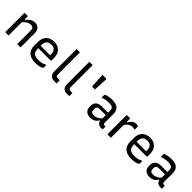

<svg xmlns="http://www.w3.org/2000/svg" viewBox="353 -2237 3734 3734"><g transform="rotate(45 2220.0 -369.5)"><path d="M514 0Q492 0 473.5 0Q455 0 433 0Q430 0 427.5 -1.5Q425 -3 423.5 -5Q422 -7 422 -11Q422 -72 422 -132.5Q422 -193 422 -253.5Q422 -314 422 -375Q422 -416 402.5 -435.5Q383 -455 347 -455Q326 -455 304 -448.5Q282 -442 260 -429Q238 -416 215.5 -396Q193 -376 170 -348V-443H200Q223 -473 249.5 -495.5Q276 -518 307 -530.5Q338 -543 373 -543Q407 -543 433.5 -532Q460 -521 477.5 -501Q495 -481 504.5 -453.5Q514 -426 514 -393Q514 -345 514 -297Q514 -249 514 -200.5Q514 -152 514 -103Q514 -77 514 -51.5Q514 -26 514 0ZM185 0Q171 0 158 0Q145 0 132 0Q119 0 104 0Q101 0 99 -0.5Q97 -1 95.5 -2.5Q94 -4 93.5 -6Q93 -8 93 -11Q93 -64 93 -117Q93 -170 93 -222Q93 -274 93 -327Q93 -380 93 -433Q93 -465 93 -490.5Q93 -516 93 -532Q109 -532 122.5 -532Q136 -532 148.5 -532Q161 -532 174 -532Q178 -532 180 -530.5Q182 -529 183.5 -527Q185 -525 185 -521Q185 -435 185 -348Q185 -261 185 -174Q185 -87 185 0Z M903 -543Q962 -543 1011 -518.5Q1060 -494 1089.5 -444.5Q1119 -395 1119 -318V-245Q1119 -242 1117.5 -239.5Q1116 -237 1114 -235.5Q1112 -234 1108 -234H849Q832 -234 815 -234Q798 -234 782 -234H752L739 -299H1029Q1029 -304 1029 -309Q1029 -314 1029 -319Q1029 -358 1020.5 -386.5Q1012 -415 994 -433Q978 -448 955 -455.5Q932 -463 903 -463Q838 -463 803 -428.5Q768 -394 768 -316V-211Q768 -189 772 -170.5Q776 -152 783.5 -137Q791 -122 802 -110Q822 -90 854.5 -80.5Q887 -71 930 -71Q966 -71 994 -75Q1022 -79 1046.5 -88Q1071 -97 1096 -111H1111Q1111 -93 1111 -75Q1111 -57 1111 -40Q1111 -38 1110 -36Q1109 -34 1107 -32Q1095 -20 1068 -10Q1041 0 1005 5.5Q969 11 929 11Q868 11 820 -3.5Q772 -18 740.5 -46.5Q709 -75 693 -116Q677 -157 677 -211V-315Q677 -373 694.5 -416Q712 -459 743 -487Q774 -515 815 -529Q856 -543 903 -543Z M1308 -627Q1308 -660 1308 -690.5Q1308 -721 1308 -750Q1323 -750 1331 -750Q1339 -750 1343.5 -750Q1348 -750 1352.5 -750Q1357 -750 1364.5 -750Q1372 -750 1388 -750Q1392 -750 1394 -748.5Q1396 -747 1397.5 -744.5Q1399 -742 1399 -739Q1399 -680 1399 -621Q1399 -562 1399 -503Q1399 -444 1399 -385Q1399 -326 1399 -267Q1399 -208 1399 -149Q1399 -131 1402 -119.5Q1405 -108 1412 -100Q1420 -93 1431.5 -89.5Q1443 -86 1461 -86Q1464 -86 1468.5 -86Q1473 -86 1478 -86Q1483 -86 1487 -86Q1491 -86 1494 -86H1505Q1505 -69 1505 -49Q1505 -29 1505 -11Q1505 -5 1502 -2.5Q1499 0 1494 0Q1490 0 1487 0Q1484 0 1478.5 0Q1473 0 1464.5 0Q1456 0 1442 0Q1408 0 1382.5 -8.5Q1357 -17 1340.5 -34.5Q1324 -52 1316 -79.5Q1308 -107 1308 -144Q1308 -204 1308 -264.5Q1308 -325 1308 -385.5Q1308 -446 1308 -506Q1308 -566 1308 -627Z M1658 -627Q1658 -660 1658 -690.5Q1658 -721 1658 -750Q1673 -750 1681 -750Q1689 -750 1693.5 -750Q1698 -750 1702.5 -750Q1707 -750 1714.5 -750Q1722 -750 1738 -750Q1742 -750 1744 -748.5Q1746 -747 1747.5 -744.5Q1749 -742 1749 -739Q1749 -680 1749 -621Q1749 -562 1749 -503Q1749 -444 1749 -385Q1749 -326 1749 -267Q1749 -208 1749 -149Q1749 -131 1752 -119.5Q1755 -108 1762 -100Q1770 -93 1781.5 -89.5Q1793 -86 1811 -86Q1814 -86 1818.5 -86Q1823 -86 1828 -86Q1833 -86 1837 -86Q1841 -86 1844 -86H1855Q1855 -69 1855 -49Q1855 -29 1855 -11Q1855 -5 1852 -2.5Q1849 0 1844 0Q1840 0 1837 0Q1834 0 1828.5 0Q1823 0 1814.5 0Q1806 0 1792 0Q1758 0 1732.5 -8.5Q1707 -17 1690.5 -34.5Q1674 -52 1666 -79.5Q1658 -107 1658 -144Q1658 -204 1658 -264.5Q1658 -325 1658 -385.5Q1658 -446 1658 -506Q1658 -566 1658 -627Z M2115 -445Q2098 -445 2081 -445Q2064 -445 2046 -445Q2042 -445 2038.5 -448Q2035 -451 2034 -456L2024 -648Q2023 -666 2022.5 -682.5Q2022 -699 2021 -715.5Q2020 -732 2019 -750Q2047 -750 2072.5 -750Q2098 -750 2120 -750Q2126 -750 2128.5 -747Q2131 -744 2131 -737Z M2707 -351Q2707 -323 2707 -295Q2707 -267 2707 -238.5Q2707 -210 2707 -182Q2707 -154 2707 -126Q2707 -113 2709.5 -104Q2712 -95 2717 -90Q2722 -85 2729 -83Q2736 -81 2746 -81Q2748 -81 2750.5 -81Q2753 -81 2756 -81H2771Q2771 -63 2771 -46Q2771 -29 2771 -11Q2771 -5 2768 -2.5Q2765 0 2760 0Q2755 0 2744.5 0Q2734 0 2725 0Q2702 0 2682 -7Q2662 -14 2647 -28Q2632 -42 2624 -62.5Q2616 -83 2616 -111Q2616 -146 2616 -183.5Q2616 -221 2616 -256Q2616 -272 2616 -288Q2616 -304 2616 -320Q2616 -336 2616 -352Q2616 -392 2604.5 -414.5Q2593 -437 2566 -446.5Q2539 -456 2493 -456Q2464 -456 2437 -453Q2410 -450 2384.5 -443.5Q2359 -437 2333 -427H2318Q2318 -445 2318 -463Q2318 -481 2318 -499Q2318 -502 2319 -504Q2320 -506 2321 -507Q2326 -513 2351.5 -521Q2377 -529 2414.5 -535.5Q2452 -542 2493 -542Q2549 -542 2589.5 -531.5Q2630 -521 2656 -498Q2682 -475 2694.5 -439Q2707 -403 2707 -351ZM2372 -142Q2372 -108 2391.5 -90.5Q2411 -73 2450 -73Q2484 -73 2514.5 -82Q2545 -91 2574 -112.5Q2603 -134 2634 -172V-85H2605Q2588 -54 2563.5 -33Q2539 -12 2506 -1Q2473 10 2433 10Q2386 10 2352 -7.5Q2318 -25 2299 -56.5Q2280 -88 2280 -132V-164Q2280 -197 2291 -223.5Q2302 -250 2322.5 -268Q2343 -286 2372 -296Q2401 -306 2437 -306Q2472 -306 2504.5 -306Q2537 -306 2569 -306Q2601 -306 2634 -306Q2643 -306 2646.5 -295.5Q2650 -285 2651 -270Q2652 -255 2652 -241Q2615 -241 2583.5 -241Q2552 -241 2520 -241Q2488 -241 2450 -241Q2429 -241 2414.5 -236.5Q2400 -232 2390 -221Q2381 -213 2376.5 -200.5Q2372 -188 2372 -172Z M2983 -438H3016Q3036 -475 3057 -498Q3078 -521 3103 -531.5Q3128 -542 3158 -542Q3176 -542 3188 -539.5Q3200 -537 3207 -533Q3212 -531 3213.5 -527.5Q3215 -524 3215 -518Q3215 -509 3215 -499Q3215 -489 3215 -479.5Q3215 -470 3215 -460Q3215 -450 3215 -440H3200Q3189 -443 3177 -445Q3165 -447 3148 -447Q3116 -447 3089 -435.5Q3062 -424 3036.5 -398.5Q3011 -373 2983 -331ZM2999 0Q2985 0 2971 0Q2957 0 2943 0Q2929 0 2914 0Q2911 0 2909 -0.5Q2907 -1 2905.5 -2.5Q2904 -4 2903.5 -6Q2903 -8 2903 -11Q2903 -32 2903 -68Q2903 -104 2903 -149.5Q2903 -195 2903 -244.5Q2903 -294 2903 -342.5Q2903 -391 2903 -433Q2903 -465 2903 -490.5Q2903 -516 2903 -532Q2919 -532 2933.5 -532Q2948 -532 2961.5 -532Q2975 -532 2988 -532Q2992 -532 2994 -530.5Q2996 -529 2997.5 -527Q2999 -525 2999 -521Q2999 -495 2999 -451Q2999 -407 2999 -351Q2999 -295 2999 -233.5Q2999 -172 2999 -112Q2999 -52 2999 0Z M3543 -543Q3602 -543 3651 -518.5Q3700 -494 3729.5 -444.5Q3759 -395 3759 -318V-245Q3759 -242 3757.5 -239.5Q3756 -237 3754 -235.5Q3752 -234 3748 -234H3489Q3472 -234 3455 -234Q3438 -234 3422 -234H3392L3379 -299H3669Q3669 -304 3669 -309Q3669 -314 3669 -319Q3669 -358 3660.5 -386.5Q3652 -415 3634 -433Q3618 -448 3595 -455.5Q3572 -463 3543 -463Q3478 -463 3443 -428.5Q3408 -394 3408 -316V-211Q3408 -189 3412 -170.5Q3416 -152 3423.5 -137Q3431 -122 3442 -110Q3462 -90 3494.5 -80.5Q3527 -71 3570 -71Q3606 -71 3634 -75Q3662 -79 3686.5 -88Q3711 -97 3736 -111H3751Q3751 -93 3751 -75Q3751 -57 3751 -40Q3751 -38 3750 -36Q3749 -34 3747 -32Q3735 -20 3708 -10Q3681 0 3645 5.5Q3609 11 3569 11Q3508 11 3460 -3.5Q3412 -18 3380.5 -46.5Q3349 -75 3333 -116Q3317 -157 3317 -211V-315Q3317 -373 3334.5 -416Q3352 -459 3383 -487Q3414 -515 3455 -529Q3496 -543 3543 -543Z M4337 -351Q4337 -323 4337 -295Q4337 -267 4337 -238.5Q4337 -210 4337 -182Q4337 -154 4337 -126Q4337 -113 4339.5 -104Q4342 -95 4347 -90Q4352 -85 4359 -83Q4366 -81 4376 -81Q4378 -81 4380.5 -81Q4383 -81 4386 -81H4401Q4401 -63 4401 -46Q4401 -29 4401 -11Q4401 -5 4398 -2.5Q4395 0 4390 0Q4385 0 4374.5 0Q4364 0 4355 0Q4332 0 4312 -7Q4292 -14 4277 -28Q4262 -42 4254 -62.5Q4246 -83 4246 -111Q4246 -146 4246 -183.5Q4246 -221 4246 -256Q4246 -272 4246 -288Q4246 -304 4246 -320Q4246 -336 4246 -352Q4246 -392 4234.5 -414.5Q4223 -437 4196 -446.5Q4169 -456 4123 -456Q4094 -456 4067 -453Q4040 -450 4014.5 -443.5Q3989 -437 3963 -427H3948Q3948 -445 3948 -463Q3948 -481 3948 -499Q3948 -502 3949 -504Q3950 -506 3951 -507Q3956 -513 3981.5 -521Q4007 -529 4044.5 -535.5Q4082 -542 4123 -542Q4179 -542 4219.5 -531.5Q4260 -521 4286 -498Q4312 -475 4324.5 -439Q4337 -403 4337 -351ZM4002 -142Q4002 -108 4021.5 -90.5Q4041 -73 4080 -73Q4114 -73 4144.5 -82Q4175 -91 4204 -112.5Q4233 -134 4264 -172V-85H4235Q4218 -54 4193.5 -33Q4169 -12 4136 -1Q4103 10 4063 10Q4016 10 3982 -7.5Q3948 -25 3929 -56.5Q3910 -88 3910 -132V-164Q3910 -197 3921 -223.5Q3932 -250 3952.5 -268Q3973 -286 4002 -296Q4031 -306 4067 -306Q4102 -306 4134.5 -306Q4167 -306 4199 -306Q4231 -306 4264 -306Q4273 -306 4276.5 -295.5Q4280 -285 4281 -270Q4282 -255 4282 -241Q4245 -241 4213.5 -241Q4182 -241 4150 -241Q4118 -241 4080 -241Q4059 -241 4044.5 -236.5Q4030 -232 4020 -221Q4011 -213 4006.5 -200.5Q4002 -188 4002 -172Z"/></g></svg>

Font: Recursive
Style: Regular
Weight: 400
Version: Version 1.085